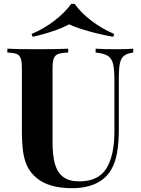

<svg xmlns="http://www.w3.org/2000/svg" viewBox="-20 -960 728 994"><path d="M18.6 0ZM571.3 -784.2 566.4 -769.5Q502 -780.8 438.5 -798.6Q375 -816.4 337.4 -834Q306.2 -816.4 253.7 -798.6Q201.2 -780.8 148.4 -769.5L143.6 -784.2Q207.5 -811 262 -853Q316.4 -895 348.6 -939.9H366.7Q397.5 -895.5 452.1 -853.5Q506.8 -811.5 571.3 -784.2ZM595.2 -556.2V-291Q595.2 -221.2 585.9 -168.7Q576.7 -116.2 554.2 -79.1Q527.8 -34.7 477.1 -10.3Q426.3 14.2 352.1 14.2Q235.4 14.2 171.9 -36.6Q140.1 -62 123 -95.5Q106 -128.9 99.6 -174.3Q93.3 -219.7 93.3 -288.1V-602.1Q93.3 -639.6 87.6 -656.7Q82 -673.8 66.9 -680.2Q51.8 -686.5 18.1 -688V-708Q69.3 -705.1 174.8 -705.1Q277.3 -705.1 333 -708V-688Q296.9 -686.5 280.5 -680.2Q264.2 -673.8 258.1 -656.7Q252 -639.6 252 -602.1V-224.6Q252 -154.8 264.6 -110.6Q277.3 -66.4 307.6 -43.7Q337.9 -21 390.1 -21Q489.7 -21 531 -88.4Q572.3 -155.8 572.3 -279.8V-543.9Q572.3 -602.1 565.2 -630.1Q558.1 -658.2 538.1 -670.9Q518.1 -683.6 475.1 -688V-708Q514.2 -705.1 583 -705.1Q639.2 -705.1 669.9 -708V-688Q637.7 -683.6 622.1 -671.1Q606.4 -658.7 600.8 -632.8Q595.2 -606.9 595.2 -556.2Z"/></svg>

Font: TypoPRO Playfair Display
Style: Bold
Weight: 700
Designer: Claus Eggers Sørensen
Foundry: Claus Eggers Sørensen
Version: Version 1.004;PS 001.004;hotconv 1.0.70;makeotf.lib2.5.58329